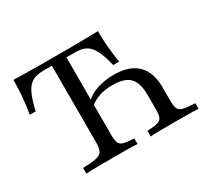

<svg xmlns="http://www.w3.org/2000/svg" viewBox="-119 -751 1003 932"><g transform="rotate(-30 382.5 -285.5)"><path d="M122.6 0V-31.5Q173.4 -33.1 198.4 -38.7Q223.4 -44.4 231.5 -60.5Q239.5 -76.6 239.5 -108.1V-537.1H191.1Q154.8 -537.1 130.6 -524.2Q106.5 -511.3 90.3 -477.8Q74.2 -444.4 60.5 -384.7H27.4Q36.3 -435.5 39.9 -481Q43.5 -526.6 43.5 -571Q76.6 -570.2 116.1 -569.4Q155.6 -568.5 198 -568.5Q240.3 -568.5 280.6 -568.5Q315.3 -568.5 356.5 -568.5Q397.6 -568.5 439.9 -569.4Q482.3 -570.2 516.9 -571Q516.9 -528.2 520.6 -483.5Q524.2 -438.7 532.3 -391.1H499.2Q488.7 -434.7 477 -462.9Q465.3 -491.1 450.4 -507.7Q435.5 -524.2 415.7 -530.6Q396 -537.1 369.4 -537.1H321V-100Q321 -71.8 327 -57.7Q333.1 -43.5 352 -38.3Q371 -33.1 409.7 -31.5V0Q391.1 -1.6 357.7 -2Q324.2 -2.4 281.5 -2.4Q230.6 -2.4 189.1 -2Q147.6 -1.6 122.6 0ZM483.1 0V-31.5Q522.6 -33.1 541.1 -38.3Q559.7 -43.5 565.3 -58.1Q571 -72.6 571 -100.8V-181.5Q571 -250 542.3 -279.4Q513.7 -308.9 445.2 -308.9Q405.6 -308.9 372.6 -298Q339.5 -287.1 315.3 -266.1V-295.2Q342.7 -321.8 384.7 -335.5Q426.6 -349.2 477.4 -349.2Q563.7 -349.2 608.1 -305.6Q652.4 -262.1 652.4 -179V-100.8Q652.4 -72.6 658.9 -58.1Q665.3 -43.5 686.7 -38.3Q708.1 -33.1 751.6 -31.5V0Q730.6 -1.6 694.8 -2Q658.9 -2.4 612.1 -2.4Q571 -2.4 537.1 -2Q503.2 -1.6 483.1 0Z"/></g></svg>

Font: Playfair 12pt
Style: Regular
Weight: 400
Designer: Claus Eggers Sørensen
Foundry: Claus Eggers Sørensen
Version: Version 2.000;gftools[0.9.28]